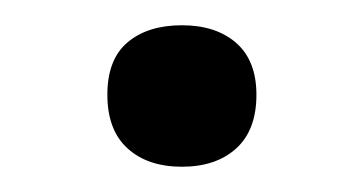

<svg xmlns="http://www.w3.org/2000/svg" viewBox="-20 -128 288 152"><path d="M124 4Q97 4 81 -10.5Q65 -25 65 -53Q65 -81 81 -94.5Q97 -108 124 -108Q151 -108 167 -94Q183 -80 183 -53Q183 -25 167 -10.5Q151 4 124 4Z"/></svg>

Font: Encode Sans Wide
Style: Regular
Weight: 400
Designer: Pablo Impallari, Andres Torresi
Foundry: Pablo Impallari, Andres Torresi
Version: Version 1.000; ttfautohint (v1.00) -l 8 -r 50 -G 200 -x 14 -